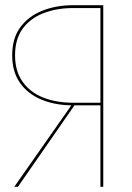

<svg xmlns="http://www.w3.org/2000/svg" viewBox="-20 -720 508 740"><path d="M378 -700V0H367V-314H267L49 0H35L255 -314Q189 -315 137.5 -337Q86 -359 56.5 -401.5Q27 -444 27 -507Q27 -572 58 -614.5Q89 -657 142.5 -678.5Q196 -700 263 -700ZM263 -324H367V-689H263Q198 -689 147 -669Q96 -649 67 -609Q38 -569 38 -507Q38 -446 67 -405Q96 -364 146.5 -344Q197 -324 263 -324Z"/></svg>

Font: Jost* Hairline
Style: Regular
Weight: 100
Version: Version 3.7